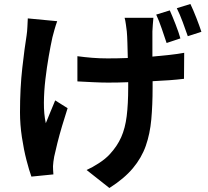

<svg xmlns="http://www.w3.org/2000/svg" viewBox="-20 -853 1040 960"><path d="M882 -661 813 -638Q802 -671 788.5 -710.5Q775 -750 761 -780L829 -801Q842 -772 858 -731Q874 -690 882 -661ZM119 -761 266 -747Q259 -728 252.5 -705Q246 -682 242 -666Q233 -625 223.5 -570.5Q214 -516 207 -456.5Q200 -397 199.5 -340Q199 -283 209 -237Q219 -260 231.5 -292Q244 -324 256 -351L318 -312Q304 -269 290.5 -223.5Q277 -178 267 -138Q257 -98 251 -70Q249 -59 247 -44.5Q245 -30 245 -22Q245 -14 245.5 -3Q246 8 247 19L137 30Q126 0 112.5 -52Q99 -104 89.5 -167Q80 -230 80 -291Q80 -412 91.5 -513.5Q103 -615 113 -676Q116 -696 117 -719Q118 -742 119 -761ZM603 -764H747Q745 -746 744 -729Q743 -712 742 -696Q742 -680 742 -645Q742 -610 742 -570Q787 -574 828 -578.5Q869 -583 901 -589L900 -459Q868 -455 828 -452Q788 -449 743 -447V-416Q743 -328 736.5 -256Q730 -184 709 -124Q688 -64 644.5 -12Q601 40 527 87L413 -3Q442 -16 475 -37.5Q508 -59 529 -82Q566 -122 586 -167Q606 -212 613.5 -272.5Q621 -333 621 -417V-442Q596 -441 570.5 -440.5Q545 -440 520 -440Q488 -440 446 -442Q404 -444 367 -446V-572Q404 -567 441 -564Q478 -561 518 -561Q542 -561 567.5 -561.5Q593 -562 619 -563Q618 -604 617 -639.5Q616 -675 614 -696Q612 -711 609.5 -730.5Q607 -750 603 -764ZM864 -812 932 -833Q946 -804 962 -763Q978 -722 987 -694L919 -672Q908 -704 893.5 -743Q879 -782 864 -812Z"/></svg>

Font: Noto IKEA Simplified Chinese
Style: Bold
Weight: 700
Designer: Monotype Design Team
Foundry: Monotype Imaging Inc.
Version: Version 1.100